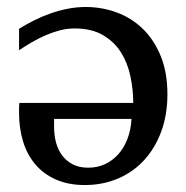

<svg xmlns="http://www.w3.org/2000/svg" viewBox="-20 -514 530 546"><path d="M456.1 -246.1Q456.1 -187.5 438.5 -139.9Q420.9 -92.3 389.6 -58.3Q358.4 -24.4 315.2 -6.1Q272 12.2 221.2 12.2Q174.8 12.2 139.6 -3.2Q104.5 -18.6 81.1 -45.9Q57.6 -73.2 45.9 -110.8Q34.2 -148.4 34.2 -192.9V-206.1Q34.2 -214.4 35.2 -221.2H358.9Q358.9 -259.3 350.8 -297.4Q342.8 -335.4 323.7 -365.5Q304.7 -395.5 272.5 -414.3Q240.2 -433.1 191.9 -433.1Q170.4 -433.1 149.4 -427.5Q128.4 -421.9 108.4 -413.1Q88.4 -404.3 69.6 -393.3Q50.8 -382.3 34.2 -371.1V-432.1Q55.2 -445.3 77.9 -456.5Q100.6 -467.8 124.5 -476.1Q148.4 -484.4 173.3 -489.3Q198.2 -494.1 224.1 -494.1Q269.5 -494.1 311.5 -478.8Q353.5 -463.4 385.5 -432.6Q417.5 -401.9 436.8 -355.2Q456.1 -308.6 456.1 -246.1ZM133.8 -175.8V-153.8Q133.8 -128.9 139.6 -107.7Q145.5 -86.4 157.7 -70.8Q169.9 -55.2 188 -46.1Q206.1 -37.1 231 -37.1Q255.9 -37.1 277.3 -46.6Q298.8 -56.2 315.4 -74.2Q332 -92.3 342 -117.9Q352.1 -143.6 354 -175.8Z"/></svg>

Font: Charis SIL CyrE
Style: Regular
Weight: 400
Foundry: SIL International
Version: Version 5.000